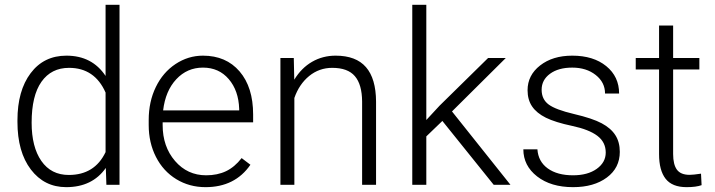

<svg xmlns="http://www.w3.org/2000/svg" viewBox="-20 -770 2979 800"><path d="M52.7 -269Q52.7 -392.1 107.7 -465.1Q162.6 -538.1 256.8 -538.1Q363.8 -538.1 419.9 -453.6V-750H478V0H423.3L420.9 -70.3Q364.7 9.8 255.9 9.8Q164.6 9.8 108.6 -63.7Q52.7 -137.2 52.7 -262.2ZM111.8 -258.8Q111.8 -157.7 152.3 -99.4Q192.9 -41 266.6 -41Q374.5 -41 419.9 -136.2V-384.3Q374.5 -487.3 267.6 -487.3Q193.8 -487.3 152.8 -429.4Q111.8 -371.6 111.8 -258.8Z M836.4 9.8Q769 9.8 714.6 -23.4Q660.2 -56.6 629.9 -116Q599.6 -175.3 599.6 -249V-270Q599.6 -346.2 629.2 -407.2Q658.7 -468.3 711.4 -503.2Q764.2 -538.1 825.7 -538.1Q921.9 -538.1 978.3 -472.4Q1034.7 -406.7 1034.7 -293V-260.3H657.7V-249Q657.7 -159.2 709.2 -99.4Q760.7 -39.6 838.9 -39.6Q885.7 -39.6 921.6 -56.6Q957.5 -73.7 986.8 -111.3L1023.4 -83.5Q959 9.8 836.4 9.8ZM825.7 -488.3Q759.8 -488.3 714.6 -439.9Q669.4 -391.6 659.7 -310.1H976.6V-316.4Q974.1 -392.6 933.1 -440.4Q892.1 -488.3 825.7 -488.3Z M1204.1 -528.3 1206.1 -438Q1235.8 -486.8 1280.3 -512.5Q1324.7 -538.1 1378.4 -538.1Q1463.4 -538.1 1504.9 -490.2Q1546.4 -442.4 1546.9 -346.7V0H1488.8V-347.2Q1488.3 -418 1458.7 -452.6Q1429.2 -487.3 1364.3 -487.3Q1310.1 -487.3 1268.3 -453.4Q1226.6 -419.4 1206.5 -361.8V0H1148.4V-528.3Z M1823.2 -266.1 1756.3 -201.7V0H1697.8V-750H1756.3V-270L1811.5 -329.6L2013.7 -528.3H2087.4L1863.3 -305.7L2106.9 0H2037.1Z M2503.9 -134.3Q2503.9 -177.7 2469 -204.1Q2434.1 -230.5 2363.8 -245.4Q2293.5 -260.3 2254.6 -279.5Q2215.8 -298.8 2197 -326.7Q2178.2 -354.5 2178.2 -394Q2178.2 -456.5 2230.5 -497.3Q2282.7 -538.1 2364.3 -538.1Q2452.6 -538.1 2506.1 -494.4Q2559.6 -450.7 2559.6 -380.4H2501Q2501 -426.8 2462.2 -457.5Q2423.3 -488.3 2364.3 -488.3Q2306.6 -488.3 2271.7 -462.6Q2236.8 -437 2236.8 -396Q2236.8 -356.4 2265.9 -334.7Q2294.9 -313 2371.8 -294.9Q2448.7 -276.9 2487.1 -256.3Q2525.4 -235.8 2543.9 -207Q2562.5 -178.2 2562.5 -137.2Q2562.5 -70.3 2508.5 -30.3Q2454.6 9.8 2367.7 9.8Q2275.4 9.8 2218 -34.9Q2160.6 -79.6 2160.6 -147.9H2219.2Q2222.7 -96.7 2262.5 -68.1Q2302.2 -39.6 2367.7 -39.6Q2428.7 -39.6 2466.3 -66.4Q2503.9 -93.3 2503.9 -134.3Z M2784.7 -663.6V-528.3H2894V-480.5H2784.7V-128.4Q2784.7 -84.5 2800.5 -63Q2816.4 -41.5 2853.5 -41.5Q2868.2 -41.5 2900.9 -46.4L2903.3 1.5Q2880.4 9.8 2840.8 9.8Q2780.8 9.8 2753.4 -25.1Q2726.1 -60.1 2726.1 -127.9V-480.5H2628.9V-528.3H2726.1V-663.6Z"/></svg>

Font: SteelSelectRoboto
Style: Regular
Weight: 300
Designer: Google
Version: Version 2.137; 2017